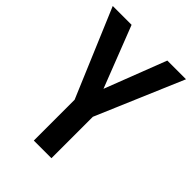

<svg xmlns="http://www.w3.org/2000/svg" viewBox="-209 -811 908 908"><g transform="rotate(45 245.0 -357.0)"><path d="M246 -406 126 -714H0L186 -273V0H304V-277L490 -714H365Z"/></g></svg>

Font: Noto Sans Gurmukhi UI Condensed SemiBold
Style: Regular
Weight: 600
Width: 3
Designer: Jelle Bosma - Monotype Design Team
Foundry: Monotype Imaging Inc.
Version: Version 2.004